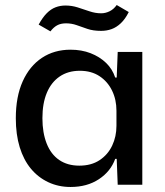

<svg xmlns="http://www.w3.org/2000/svg" viewBox="-20 -736 659 765"><path d="M261 9Q213 9 172.5 -10Q132 -29 103 -64Q74 -99 58.5 -149.5Q43 -200 43 -265Q43 -351 70.5 -412Q98 -473 147 -505.5Q196 -538 261 -538Q305 -538 341 -524Q377 -510 402.5 -485.5Q428 -461 439 -427H445L449 -529H547V0H449L445 -103H439Q421 -53 374 -22Q327 9 261 9ZM296 -76Q344 -76 377 -98Q410 -120 427 -156Q444 -192 444 -235V-295Q444 -339 426.5 -375Q409 -411 376.5 -432.5Q344 -454 298 -454Q251 -454 217.5 -431Q184 -408 166.5 -366Q149 -324 149 -265Q149 -207 166 -164Q183 -121 216 -98.5Q249 -76 296 -76ZM383 -613Q351 -613 328 -621Q305 -629 285 -636Q265 -643 243 -643Q222 -643 207.5 -635Q193 -627 181 -611L134 -638Q150 -667 166.5 -683.5Q183 -700 201.5 -707Q220 -714 241 -714Q266 -714 289.5 -706.5Q313 -699 336.5 -691Q360 -683 383 -683Q400 -683 416.5 -691Q433 -699 445 -716L493 -688Q479 -660 461.5 -643.5Q444 -627 424.5 -620Q405 -613 383 -613Z"/></svg>

Font: Mona Sans ExtraLight Medium
Style: Regular
Weight: 500
Version: Version 2.000